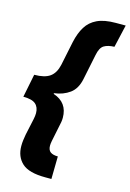

<svg xmlns="http://www.w3.org/2000/svg" viewBox="-134 -778 679 1000"><g transform="rotate(15 205.5 -278.0)"><path d="M215 158Q126 158 89 124Q52 90 52 32Q52 16 54 1Q56 -14 59 -31L78 -119Q80 -128 81 -136.5Q82 -145 82 -152Q82 -184 62.5 -201Q43 -218 -4 -218L21 -343Q77 -343 105.5 -363.5Q134 -384 144 -430L171 -560Q182 -610 203 -644Q224 -678 262 -696Q300 -714 362 -714H415L387 -592Q352 -591 331.5 -578.5Q311 -566 303 -525L275 -389Q264 -334 229 -308.5Q194 -283 145 -277V-273Q223 -247 223 -165Q223 -153 221 -141.5Q219 -130 216 -117L199 -34Q196 -19 196 -8Q196 16 210 26Q224 36 250 36L248 158Z"/></g></svg>

Font: Noto Sans Disp ExtBd
Style: Italic
Weight: 800
Italic angle: -12°
Designer: Monotype Design Team
Foundry: Monotype Imaging Inc.
Version: Version 2.000;GOOG;noto-source:20170915:90ef993387c0